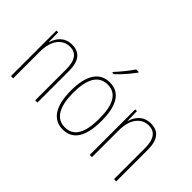

<svg xmlns="http://www.w3.org/2000/svg" viewBox="-101 -1164 1573 1573"><g transform="rotate(45 685.5 -377.0)"><path d="M250 -537C161 -537 118 -475 101 -416H99L97 -527H77V0H103V-308C103 -445 167 -513 250 -513C317 -513 358 -468 358 -359V0H384V-366C384 -485 336 -537 250 -537Z M794 -757V-764H764C731 -715 690 -665 645 -616V-606H661C704 -645 760 -709 794 -757ZM862 -264C862 -428 814 -537 687 -537C569 -537 508 -440 508 -265C508 -88 568 10 687 10C805 10 862 -87 862 -264ZM534 -265C534 -423 583 -512 687 -512C797 -512 836 -413 836 -265C836 -102 790 -15 686 -15C582 -15 534 -107 534 -265Z M1163 -537C1074 -537 1031 -475 1014 -416H1012L1010 -527H990V0H1016V-308C1016 -445 1080 -513 1163 -513C1230 -513 1271 -468 1271 -359V0H1297V-366C1297 -485 1249 -537 1163 -537Z"/></g></svg>

Font: Noto Sans Malayalam Condensed Thin
Style: Regular
Weight: 100
Width: 3
Designer: Jelle Bosma - Monotype Design Team
Foundry: Monotype Imaging Inc.
Version: Version 2.104